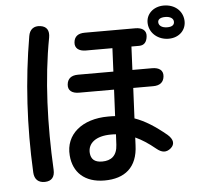

<svg xmlns="http://www.w3.org/2000/svg" viewBox="-61 -943 1121 1066"><g transform="rotate(-5 500.0 -410.5)"><path d="M149 38C186 37 204 15 202 -25C189 -276 198 -531 241 -758C248 -797 234 -821 198 -826C162 -831 138 -813 132 -776C90 -532 75 -280 88 -20C90 19 112 39 149 38ZM298 -96C305 -2 368 59 479 59C591 59 663 3 667 -121L669 -164C704 -148 740 -125 780 -92C809 -68 834 -65 860 -87C884 -108 881 -135 849 -163C786 -215 731 -250 674 -270L682 -439H793C831 -439 852 -456 855 -489C858 -521 836 -539 796 -539H686L692 -669H735C763 -669 778 -686 781 -719C784 -750 762 -768 722 -768H441C403 -768 382 -752 379 -719C376 -688 398 -669 438 -669H586L580 -539H383C345 -539 324 -522 321 -489C318 -457 340 -439 380 -439H575L568 -292C556 -293 542 -293 529 -293C384 -293 288 -214 298 -96ZM410 -100C406 -154 451 -192 536 -192C545 -192 555 -192 564 -191L561 -133C558 -71 524 -47 475 -47C432 -47 413 -66 410 -100ZM793 -787C797 -732 845 -694 902 -694C962 -694 1002 -736 998 -789C994 -842 951 -880 890 -880C831 -880 789 -839 793 -787ZM852 -789C851 -805 864 -816 893 -816C921 -816 938 -804 939 -787C940 -769 928 -758 900 -758C870 -758 853 -771 852 -789Z"/></g></svg>

Font: 寒蝉团圆体 Round
Style: Regular
Weight: 500
Designer: 寒蝉字型
Version: Version 2.700;Glyphs 3.1.1 (3135)